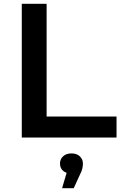

<svg xmlns="http://www.w3.org/2000/svg" viewBox="-20 -720 639 1005"><path d="M94 0V-700H224V-110H590V0ZM305 265 341 143 354 188Q326 188 310 174Q294 160 294 136Q294 113 310.5 98Q327 83 354 83Q382 83 398 98.5Q414 114 414 136Q414 148 411 162Q408 176 398 195L366 265Z"/></svg>

Font: MOST Montserrat SemiBold
Style: Regular
Weight: 600
Designer: Julieta Ulanovsky
Foundry: Julieta Ulanovsky
Version: Version 8.000;March 11, 2024;FontCreator 15.0.0.2926 64-bit